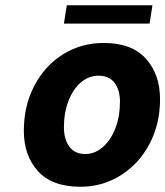

<svg xmlns="http://www.w3.org/2000/svg" viewBox="-20 -704 631 733"><path d="M71 -205Q71 -300 111 -376.5Q151 -453 220.5 -496.5Q290 -540 376 -540Q483 -540 537 -480Q591 -420 591 -325Q591 -231 551 -155Q511 -79 441.5 -35Q372 9 287 9Q179 9 125 -50.5Q71 -110 71 -205ZM438 -316Q438 -360 417.5 -387.5Q397 -415 356 -415Q319 -415 289 -389.5Q259 -364 241.5 -319Q224 -274 224 -218Q224 -173 244.5 -144.5Q265 -116 306 -116Q342 -116 372.5 -142.5Q403 -169 420.5 -214.5Q438 -260 438 -316ZM235 -684H562L551 -614H224Z"/></svg>

Font: Be Vietnam ExtraBold
Style: Italic
Weight: 800
Italic angle: -9.778°
Designer: Gabriel Lam
Foundry: TypeRant
Version: Version 3.000